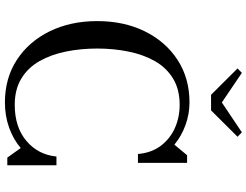

<svg xmlns="http://www.w3.org/2000/svg" viewBox="-134 -884 1028 801"><g transform="rotate(90 380.5 -484.0)"><path d="M408 -895 532.5 -978.5 551 -960.5 441 -850H376L266 -960.5L284.5 -978.5ZM670 -205V0H638L598 -56Q562 -25 513 -7.5Q464 10 408 10Q306.5 10 230 -40Q153.5 -90 111 -177Q68.5 -264 68.5 -375Q68.5 -486.5 111 -573.2Q153.5 -660 230 -710Q306.5 -760 408 -760Q456.5 -760 502.5 -743.2Q548.5 -726.5 584 -697L628 -750H660V-545H623Q618 -601.5 588.8 -640.2Q559.5 -679 514.8 -699Q470 -719 418 -719Q353 -719 307.8 -691.2Q262.5 -663.5 235.2 -615.2Q208 -567 195.5 -505Q183 -443 183 -375Q183 -307 195.5 -245Q208 -183 235.2 -134.8Q262.5 -86.5 307.8 -58.8Q353 -31 418 -31Q511 -31 568.5 -79.8Q626 -128.5 633.5 -205Z"/></g></svg>

Font: Bodoni* 06pt
Style: Regular
Weight: 400
Version: Version 2.3